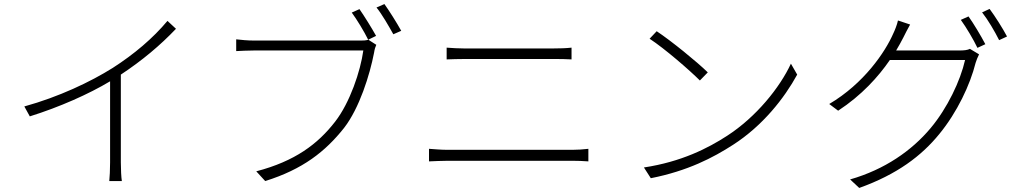

<svg xmlns="http://www.w3.org/2000/svg" viewBox="-20 -870 5040 947"><path d="M100 -345 127 -296C274 -342 418 -406 523 -469V-69C523 -36 521 7 519 23H581C578 6 576 -36 576 -69V-502C682 -572 771 -647 848 -728L806 -767C734 -681 642 -603 536 -535C426 -466 270 -392 100 -345Z M1753 -825 1715 -808C1740 -774 1776 -715 1796 -674L1835 -693C1814 -731 1776 -792 1753 -825ZM1876 -850 1837 -833C1864 -800 1897 -742 1920 -701L1959 -718C1937 -758 1899 -818 1876 -850ZM1836 -649 1797 -674C1783 -670 1771 -670 1758 -670C1719 -670 1280 -670 1234 -670C1201 -670 1171 -673 1145 -676V-618C1170 -619 1197 -621 1233 -621C1280 -621 1715 -621 1772 -621C1758 -519 1706 -364 1633 -270C1547 -159 1435 -75 1244 -25L1288 23C1474 -35 1585 -123 1677 -239C1753 -337 1804 -501 1825 -610C1828 -629 1831 -638 1836 -649Z M2183 -635V-577C2212 -578 2238 -579 2270 -579C2315 -579 2660 -579 2707 -579C2739 -579 2772 -579 2799 -577V-635C2772 -632 2741 -631 2707 -631C2659 -631 2321 -631 2270 -631C2239 -631 2212 -633 2183 -635ZM2096 -136V-74C2127 -75 2154 -77 2189 -77C2243 -77 2748 -77 2803 -77C2828 -77 2856 -76 2882 -74V-136C2856 -133 2830 -131 2803 -131C2748 -131 2243 -131 2189 -131C2154 -131 2127 -134 2096 -136Z M3219 -716 3184 -679C3259 -630 3382 -523 3432 -473L3471 -513C3418 -565 3290 -669 3219 -716ZM3156 -44 3190 9C3372 -27 3497 -92 3596 -156C3742 -250 3848 -385 3912 -502L3881 -556C3827 -439 3710 -293 3566 -200C3472 -139 3341 -72 3156 -44Z M4757 -789 4719 -772C4746 -735 4782 -674 4801 -634L4840 -652C4818 -694 4782 -754 4757 -789ZM4861 -826 4824 -809C4853 -772 4886 -716 4908 -672L4947 -690C4927 -728 4888 -790 4861 -826ZM4469 -749 4409 -769C4405 -749 4393 -719 4386 -705C4346 -613 4241 -458 4070 -357L4114 -324C4230 -400 4312 -491 4369 -574H4740C4717 -472 4653 -337 4570 -238C4477 -127 4344 -34 4173 15L4218 57C4405 -10 4525 -101 4613 -209C4701 -316 4765 -452 4792 -560C4795 -570 4803 -591 4809 -602L4764 -629C4752 -623 4736 -621 4712 -621H4400C4413 -643 4425 -664 4435 -684C4444 -702 4457 -728 4469 -749Z"/></svg>

Font: Noto Sans SC Light
Style: Regular
Weight: 300
Designer: Ryoko NISHIZUKA 西塚涼子 (kana, bopomofo & ideographs); Paul D. Hunt (Latin, Greek & Cyrillic); Sandoll Communications 산돌커뮤니
Foundry: Adobe
Version: Version 2.004;hotconv 1.0.118;makeotfexe 2.5.65603